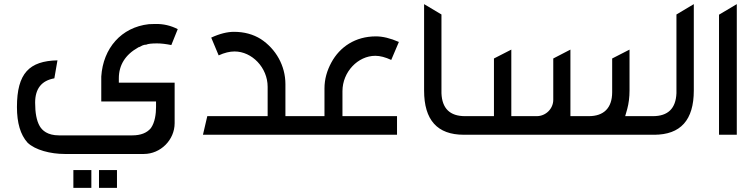

<svg xmlns="http://www.w3.org/2000/svg" viewBox="-20 -652 3645 929"><path d="M293 93H676C757 93 825 25 825 -56V-252H555V-273C555 -337 586 -387 648 -422C649 -423 651 -424 653 -424C665 -430 674 -436 688 -436C696 -440 713 -442 740 -442C761 -442 784 -439 809 -434L840 -511C807 -528 771 -537 730 -536L700 -535C567 -520 479 -419 470 -282V-161H735V-134C735 -102 730 -60 710 -32C691 -9 661 3 620 3H265C210 3 184 -21 172 -42C157 -68 150 -106 150 -155C150 -223 181 -262 243 -273L258 -360C122 -357 62 -298 62 -134C62 -57 79 0 113 38C150 74 225 93 293 93ZM335 257H422V171H335ZM459 257H546V171H459Z M962 0H1444V-90H1361V-245C1361 -334 1315 -415 1242 -463C1205 -486 1162 -498 1112 -498C1080 -498 1043 -489 1002 -470L1038 -384C1066 -397 1092 -403 1115 -403C1199 -403 1275 -325 1275 -232V-90H983Z M1414 0H1901V-90H1637V-211C1637 -304 1712 -382 1796 -382C1819 -382 1845 -375 1873 -362L1910 -449C1869 -467 1832 -476 1799 -476C1699 -476 1624 -425 1583 -349C1562 -310 1550 -269 1550 -224V-90H1414Z M2224 0H2264V-90H2230C2157 -90 2119 -127 2116 -201V-582L2032 -632V-214C2032 -71 2096 0 2224 0Z M2234 0H3155V-90H3005L3015 -125C3022 -151 3026 -181 3026 -214V-412L2942 -369V-206C2942 -129 2901 -90 2829 -90H2740V-412L2657 -369V-169C2657 -126 2621 -90 2577 -90H2454V-412L2370 -369V-90H2234Z M3139 -90H3125V0H3145C3273 0 3337 -71 3337 -214V-632L3253 -582V-201C3250 -127 3212 -90 3139 -90Z M3459 0H3545V-632L3459 -581Z"/></svg>

Font: All Genders v4 Light
Style: Regular
Weight: 300
Designer: Rassam Alawdi
Foundry: Rassam Art
Version: Version 3.100;FEAKit 1.0